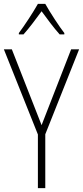

<svg xmlns="http://www.w3.org/2000/svg" viewBox="-20 -968 427 988"><path d="M213 -948H175C151 -905 105 -835 77 -798V-791H101C130 -823 167 -873 194 -910C222 -872 257 -824 287 -791H311V-798C288 -827 238 -903 213 -948ZM194 -324 41 -714H0L175 -276V0H213V-277L387 -714H346Z"/></svg>

Font: Noto Sans Malayalam Condensed ExtraLight
Style: Regular
Weight: 200
Width: 3
Designer: Jelle Bosma - Monotype Design Team
Foundry: Monotype Imaging Inc.
Version: Version 2.104